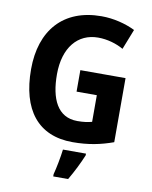

<svg xmlns="http://www.w3.org/2000/svg" viewBox="-100 -798 865 1092"><g transform="rotate(10 332.5 -251.5)"><path d="M331 -401V-277H448V-123C423 -117 402 -113 364 -113C249 -113 204 -214 204 -355C204 -510 282 -601 399 -601C453 -601 506 -585 546 -562L592 -679C537 -706 467 -724 397 -724C176 -724 54 -582 54 -358C54 -124 158 10 358 10C449 10 520 -5 592 -31V-401ZM445 71V61H312C307 104 294 171 284 208V221H370C400 170 426 117 445 71Z"/></g></svg>

Font: Noto Sans Gurmukhi SemiCondensed
Style: Bold
Weight: 700
Width: 4
Designer: Jelle Bosma - Monotype Design Team
Foundry: Monotype Imaging Inc.
Version: Version 2.004